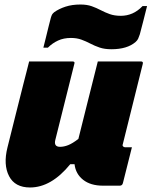

<svg xmlns="http://www.w3.org/2000/svg" viewBox="-20 -819 671 850"><path d="M109 -547H301Q313 -547 309 -536L225 -200Q217 -169 246 -169Q263 -169 282 -176.5Q301 -184 327 -204Q347 -286 368 -368Q389 -450 413 -547H604Q615 -547 612 -536Q590 -447 567.5 -357Q545 -267 524 -182Q521 -174 525 -171Q528 -167 534 -167H564Q554 -127 544 -87.5Q534 -48 524 -8Q521 3 510 3H436Q381 3 348 -23Q315 -49 310 -92H291Q207 11 113 11Q46 11 20 -39.5Q-6 -90 13 -166Q31 -240 48.5 -308Q66 -376 84 -449Q91 -475 97 -499.5Q103 -524 109 -547ZM515 -749Q542 -749 566 -759.5Q590 -770 611 -792H631Q624 -764 614.5 -726.5Q605 -689 599 -667Q595 -655 591.5 -647.5Q588 -640 580 -633Q543 -601 473 -601Q443 -601 421 -608.5Q399 -616 380 -626Q361 -636 340.5 -643.5Q320 -651 294 -651Q262 -651 237 -639.5Q212 -628 192 -608H172Q177 -627 183 -652Q189 -677 195 -701Q201 -725 205 -740Q208 -750 210.5 -754.5Q213 -759 220 -765Q241 -780 270 -789.5Q299 -799 336 -799Q365 -799 386 -791.5Q407 -784 426 -774Q445 -764 466 -756.5Q487 -749 515 -749Z"/></svg>

Font: Recursive Sn Lnr St Blk
Style: Italic
Weight: 900
Italic angle: -15°
Version: Version 1.079;hotconv 1.0.112;makeotfexe 2.5.65598; ttfautoh